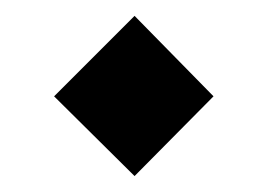

<svg xmlns="http://www.w3.org/2000/svg" viewBox="-20 -473 337 241"><path d="M47.9 -352.1 148.9 -453.1 248 -352.1 148.9 -252Z"/></svg>

Font: LT Superior Med
Style: Regular
Weight: 500
Designer: Daniel Lyons
Foundry: LyonsType
Version: Version 1.000